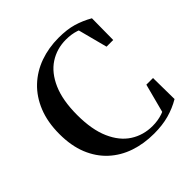

<svg xmlns="http://www.w3.org/2000/svg" viewBox="-201 -922 1103 1103"><g transform="rotate(-45 351.0 -370.0)"><path d="M434.5 18.6Q351.6 18.6 281.4 -5.3Q211.1 -29.2 158.5 -77.6Q105.9 -126.1 76.7 -197.7Q47.6 -269.4 47.6 -364.6Q47.6 -461.1 77.4 -534.9Q107.2 -608.8 160.3 -659Q213.4 -709.1 284 -734.3Q354.6 -759.4 435.2 -759.4Q503 -759.4 552.5 -745Q601.9 -730.5 650.2 -703L648.4 -528.3H594.2L541.9 -727.8L613.9 -703.5V-670Q575.2 -697.9 538.8 -710.1Q502.3 -722.2 458.1 -722.2Q383.8 -722.2 324.7 -683.8Q265.7 -645.4 231.5 -567Q197.2 -488.7 197.2 -369.8Q197.2 -250.8 231.7 -172.7Q266.1 -94.6 325.3 -56.7Q384.4 -18.7 459.4 -18.7Q502.8 -18.7 540.8 -31.5Q578.8 -44.3 619.6 -74.1V-38.4L549.7 -15.3L601.5 -212.2H655.6L657.7 -39.3Q610.1 -11.2 556.2 3.7Q502.3 18.6 434.5 18.6Z"/></g></svg>

Font: Noto Serif SC
Style: Regular
Weight: 200
Designer: Ryoko NISHIZUKA 西塚涼子 (kana & ideographs); Frank Grießhammer (Latin, Greek & Cyrillic); Wenlong ZHANG 张文龙 (bopomofo); San
Foundry: Adobe
Version: Version 2.001;hotconv 1.1.0;makeotfexe 2.6.0